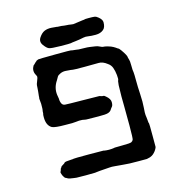

<svg xmlns="http://www.w3.org/2000/svg" viewBox="-97 -697 741 800"><g transform="rotate(-15 273.5 -296.5)"><path d="M433 -463 443 -456Q444 -458 453 -446Q473 -418 472 -409Q472 -407 474.5 -400.5Q477 -394 477 -376Q477 -358 477.5 -355.5Q478 -353 479 -344Q480 -335 480 -308.5Q480 -282 482 -248.5Q484 -215 482 -191Q480 -167 481 -159.5Q482 -152 482.5 -148Q483 -144 483.5 -138Q484 -132 484.5 -127.5Q485 -123 486 -122.5Q487 -122 487 -66V-21L486 -17L484 -13Q484 -13 481.5 -8.5Q479 -4 473.5 2Q468 8 462 11.5Q456 15 453.5 15.5Q451 16 439 19H404Q369 19 365.5 18.5Q362 18 351 17.5Q340 17 337.5 16.5Q335 16 325.5 15.5Q316 15 302.5 13.5Q289 12 279.5 13Q270 14 258.5 14.5Q247 15 237.5 16Q228 17 223.5 17.5Q219 18 215.5 18.5Q212 19 175.5 19Q139 19 136 18.5Q133 18 124 17Q105 15 98.5 11Q92 7 90.5 7Q89 7 84.5 0Q80 -7 79 -11.5Q78 -16 77 -18Q77 -23 77 -24Q78 -24 78 -23Q78 -20 80 -28Q82 -36 82.5 -36Q83 -36 84 -37Q87 -43 87.5 -43Q88 -43 89.5 -44.5Q91 -46 91.5 -46Q92 -46 93.5 -47Q95 -48 95.5 -48.5Q96 -49 99 -50.5Q102 -52 102 -53Q105 -58 117 -58.5Q129 -59 129 -59.5Q129 -60 136 -60Q143 -60 144 -61Q145 -62 209 -62Q273 -62 273 -61.5Q273 -61 277.5 -60.5Q282 -60 285.5 -59.5Q289 -59 297 -59Q305 -59 308.5 -59.5Q312 -60 317 -60.5Q322 -61 322 -61.5Q322 -62 355 -62Q388 -62 394 -65Q400 -68 402.5 -73.5Q405 -79 405 -135Q405 -191 404.5 -218Q404 -245 404 -260L405 -308Q406 -315 406.5 -321Q407 -327 408 -328Q411 -332 409 -351Q407 -370 402 -383.5Q397 -397 385 -405Q366 -420 348.5 -419.5Q331 -419 286 -419Q241 -419 238 -420Q235 -421 227.5 -421.5Q220 -422 207.5 -423Q195 -424 184 -419Q173 -414 170 -409Q167 -404 162 -395Q143 -367 147 -336L150 -318Q150 -318 150 -314Q150 -310 152 -303Q156 -289 167.5 -288Q179 -287 247.5 -286.5Q316 -286 316 -285.5Q316 -285 323.5 -283Q331 -281 331 -281.5Q331 -282 333 -282Q335 -282 342 -276Q359 -262 359 -248Q359 -234 354.5 -229Q350 -224 346 -217.5Q342 -211 332 -207.5Q322 -204 290 -204.5Q258 -205 246.5 -205Q235 -205 232 -206Q229 -207 221 -208Q206 -209 194.5 -207Q183 -205 147 -206Q104 -206 91 -212Q69 -224 69 -260Q69 -272 70 -273.5Q71 -275 71 -281.5Q71 -288 72 -289.5Q73 -291 73 -317L71 -339V-340Q72 -343 72 -346.5Q72 -350 72 -350.5Q72 -351 72.5 -354.5Q73 -358 74 -368.5Q75 -379 75 -381Q75 -383 75.5 -388Q76 -393 76 -396.5Q76 -400 81.5 -413.5Q87 -427 86.5 -430.5Q86 -434 82 -441Q72 -460 84 -480Q84 -479 88.5 -483.5Q93 -488 96 -491Q101 -494 100 -495L109 -499Q113 -500 182 -500.5Q251 -501 251.5 -500Q252 -499 258 -498.5Q264 -498 271.5 -497Q279 -496 282.5 -495.5Q286 -495 300.5 -495Q315 -495 318.5 -494.5Q322 -494 328.5 -493.5Q335 -493 339 -492Q343 -491 352.5 -490Q362 -489 371.5 -484Q381 -479 385.5 -479.5Q390 -480 404 -476Q418 -472 425.5 -467.5Q433 -463 433 -463ZM196 -612 219 -610Q221 -609 229.5 -609Q238 -609 239 -608.5Q240 -608 249 -607Q258 -606 261 -606Q264 -606 269 -605.5Q274 -605 279 -604Q284 -603 288 -603Q292 -603 303 -605Q314 -607 321 -607.5Q328 -608 328 -608.5Q328 -609 333 -609Q338 -609 338.5 -610Q339 -611 356.5 -611Q374 -611 381.5 -610Q389 -609 397 -602Q412 -590 412 -578Q412 -556 401 -547Q388 -536 367.5 -536Q347 -536 335.5 -538Q324 -540 315 -538Q306 -536 296.5 -534.5Q287 -533 278.5 -532Q270 -531 265.5 -530.5Q261 -530 257.5 -529Q254 -528 214 -528.5Q174 -529 164.5 -532.5Q155 -536 143 -552.5Q131 -569 142 -585.5Q153 -602 166 -607.5Q179 -613 196 -612Z"/></g></svg>

Font: TT2020 Style E
Style: Regular
Weight: 400
Version: Version 00.2